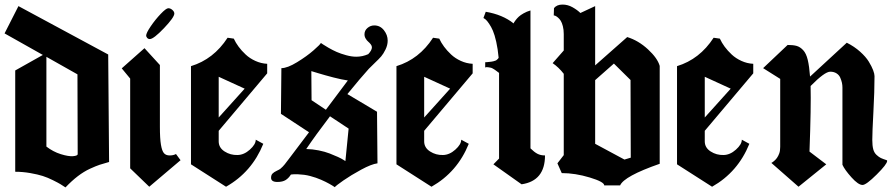

<svg xmlns="http://www.w3.org/2000/svg" viewBox="-26 -815 3943 845"><path d="M178.2 -564.9V-169.9Q208 -147 241.7 -136.5Q275.4 -126 295.4 -127.7Q315.4 -129.4 315.9 -136.2L314.9 -487.8ZM162.6 -573.2 -5.9 -668 55.2 -788.1 450.2 -575.2 454.1 -102.1Q428.7 -95.2 412.6 -89.8Q396.5 -84.5 369.9 -72.3Q343.3 -60.1 316.4 -39.6Q289.6 -19 262.2 9.8Q248 0.5 239.7 -4.6Q231.4 -9.8 207.5 -21.7Q183.6 -33.7 162.1 -40.5Q140.6 -47.4 107.7 -53.2Q74.7 -59.1 41 -59.1V-504.9Z M633.3 -643.1Q626 -643.1 621.6 -648.4Q617.2 -653.8 617.2 -658.2Q617.2 -669.4 637.2 -699Q657.2 -728.5 681.2 -753.7Q705.1 -778.8 714.8 -778.8Q724.1 -778.8 732.7 -771.2Q741.2 -763.7 741.2 -755.4Q741.2 -738.8 695.6 -690.9Q649.9 -643.1 633.3 -643.1ZM720.7 -130.9Q704.6 -130.9 695.8 -140.6Q687 -150.4 682.4 -177.7Q677.7 -205.1 677.7 -256.8V-528.8L609.9 -603L509.8 -514.2L546.9 -469.2V-74.2L630.9 6.8L768.6 -109.9L748.5 -137.2Q737.3 -130.9 720.7 -130.9Z M814.5 -91.8V-523.9Q914.1 -554.2 975.6 -648.9L1002.9 -645Q1011.2 -627 1024.2 -609.4Q1037.1 -591.8 1055.2 -575Q1073.2 -558.1 1097.9 -546.9Q1122.6 -535.6 1149.9 -534.2V-492.2L936.5 -239.3V-192.9Q936.5 -165 962.4 -148.4Q988.3 -131.8 1019.5 -132.8Q1047.9 -133.3 1073.7 -156.5Q1099.6 -179.7 1099.6 -200.2L1132.8 -182.1Q1082.5 -57.6 968.8 6.8ZM936.5 -297.9 1050.8 -424.8 936.5 -477.1Z M1621.1 -703.1Q1647 -703.1 1663.6 -682.1Q1680.2 -661.1 1680.2 -636.2Q1680.2 -616.7 1670.7 -597.2Q1661.1 -577.6 1651.6 -566.7Q1642.1 -555.7 1622.3 -536.9Q1602.5 -518.1 1597.2 -512.2Q1559.6 -470.7 1502.9 -400.9L1633.3 -323.2L1635.3 -96.2Q1608.9 -92.8 1563.7 -68.4Q1518.6 -43.9 1485.6 -21Q1452.6 2 1447.3 8.8L1443.8 6.3Q1440.4 3.9 1435.5 1Q1430.7 -2 1422.9 -6.3Q1415 -10.7 1406.5 -14.9Q1397.9 -19 1387 -23.9Q1376 -28.8 1364.5 -32.7Q1353 -36.6 1339.4 -40.3Q1325.7 -43.9 1312.3 -45.7Q1298.8 -47.4 1283.9 -48.1Q1269 -48.8 1254.4 -46.9Q1244.6 -31.2 1231.2 -22.7Q1217.8 -14.2 1194.8 -14.2Q1167 -14.2 1167 -32.7Q1167 -44.4 1173.3 -51Q1179.7 -57.6 1191.7 -63.2Q1203.6 -68.8 1207.5 -71.8Q1212.4 -75.7 1218 -81.5Q1223.6 -87.4 1227.3 -92Q1231 -96.7 1236.8 -104.5Q1242.7 -112.3 1245.1 -115.2L1334 -232.9L1210.4 -314L1212.4 -515.1Q1238.8 -515.1 1281.5 -541.3Q1324.2 -567.4 1354 -593.5Q1383.8 -619.6 1386.2 -626Q1389.6 -623.5 1395.8 -619.4Q1401.9 -615.2 1419.9 -604.7Q1438 -594.2 1455.8 -586.4Q1473.6 -578.6 1497.6 -572Q1521.5 -565.4 1542 -565.4Q1569.3 -565.4 1594.7 -576.7Q1610.8 -593.8 1610.8 -606.9Q1610.8 -613.3 1605.7 -619.9Q1600.6 -626.5 1594.5 -631.6Q1588.4 -636.7 1583.3 -645.3Q1578.1 -653.8 1578.1 -664.1Q1578.1 -680.7 1591.3 -691.9Q1604.5 -703.1 1621.1 -703.1ZM1504.9 -460.9Q1479 -464.4 1441.4 -474.1Q1403.8 -483.9 1375 -492.7Q1346.2 -501.5 1344.2 -502L1345.2 -374L1408.2 -332ZM1321.8 -159.2Q1349.1 -158.7 1376.7 -153.1Q1404.3 -147.5 1424.6 -139.6Q1444.8 -131.8 1461.2 -124.3Q1477.5 -116.7 1485.8 -111.3L1494.1 -106L1508.3 -249L1426.3 -303.2Q1360.8 -217.3 1321.8 -159.2Z M1718.8 -91.8V-523.9Q1818.4 -554.2 1879.9 -648.9L1907.2 -645Q1915.5 -627 1928.5 -609.4Q1941.4 -591.8 1959.5 -575Q1977.5 -558.1 2002.2 -546.9Q2026.9 -535.6 2054.2 -534.2V-492.2L1840.8 -239.3V-192.9Q1840.8 -165 1866.7 -148.4Q1892.6 -131.8 1923.8 -132.8Q1952.1 -133.3 1978 -156.5Q2003.9 -179.7 2003.9 -200.2L2037.1 -182.1Q1986.8 -57.6 1873 6.8ZM1840.8 -297.9 1955.1 -424.8 1840.8 -477.1Z M2308.6 -162.1Q2324.7 -146 2338.9 -138.4Q2353 -130.9 2372.6 -130.9Q2372.6 -19 2269.5 -3.9L2145.5 -91.8L2170.4 -117.2V-486.8V-494.1Q2167 -496.6 2160.9 -501.2Q2154.8 -505.9 2151.9 -507.8Q2148.9 -509.8 2143.1 -513.2Q2137.2 -516.6 2133.5 -517.1Q2129.9 -517.6 2122.6 -519Q2115.2 -520.5 2109.4 -518.1V-541Q2111.8 -541 2118.9 -541.7Q2126 -542.5 2128.7 -542.7Q2131.3 -543 2137.2 -543.7Q2143.1 -544.4 2145.8 -545.4Q2148.4 -546.4 2152.8 -547.6Q2157.2 -548.8 2159.4 -550.8Q2161.6 -552.7 2164.3 -555.2Q2167 -557.6 2168.5 -561Q2165 -599.6 2158 -630.9Q2150.9 -662.1 2143.3 -679.7Q2135.7 -697.3 2126.7 -710.4Q2117.7 -723.6 2112.3 -728.3Q2106.9 -732.9 2101.6 -735.8L2111.8 -763.2Q2186.5 -750.5 2234.4 -711.9Q2234.9 -713.4 2236.3 -716.3Q2237.8 -719.2 2243.7 -726.8Q2249.5 -734.4 2257.1 -741.5Q2264.6 -748.5 2278.3 -756.3Q2292 -764.2 2308.6 -769Z M2446.3 -53.2 2427.2 -96.2 2455.1 -132.3V-490.2Q2433.1 -518.6 2406.2 -537.1L2455.1 -592.8V-665Q2455.1 -684.1 2451.2 -699.5Q2447.3 -714.8 2441.9 -723.4Q2436.5 -731.9 2429.9 -737.5Q2423.3 -743.2 2418.7 -745.1Q2414.1 -747.1 2411.1 -747.1L2412.1 -778.8Q2423.8 -794.9 2449.7 -794.9Q2472.7 -794.9 2493.9 -783Q2515.1 -771 2528.3 -757.8L2593.3 -788.1V-527.3L2734.4 -651.9Q2783.7 -636.7 2825.7 -597.9Q2867.7 -559.1 2877.4 -524.9V-94.2Q2720.7 -39.6 2703.1 1H2633.3Q2633.3 -14.6 2569.3 -33.9Q2505.4 -53.2 2446.3 -53.2ZM2675.8 -535.2Q2616.7 -483.4 2593.3 -462.4V-182.1L2722.2 -112.8L2750 -121.1L2749 -462.9Z M2953.6 -91.8V-523.9Q3053.2 -554.2 3114.7 -648.9L3142.1 -645Q3150.4 -627 3163.3 -609.4Q3176.3 -591.8 3194.3 -575Q3212.4 -558.1 3237.1 -546.9Q3261.7 -535.6 3289.1 -534.2V-492.2L3075.7 -239.3V-192.9Q3075.7 -165 3101.6 -148.4Q3127.4 -131.8 3158.7 -132.8Q3187 -133.3 3212.9 -156.5Q3238.8 -179.7 3238.8 -200.2L3272 -182.1Q3221.7 -57.6 3107.9 6.8ZM3075.7 -297.9 3189.9 -424.8 3075.7 -477.1Z M3822.8 -480Q3822.8 -413.6 3817.9 -323Q3813 -232.4 3813 -199.2Q3813 -174.3 3817.1 -158.4Q3821.3 -142.6 3831.8 -133.1Q3842.3 -123.5 3850.6 -119.6Q3858.9 -115.7 3876.5 -109.9Q3878.4 -109.4 3878.4 -106.9Q3878.4 -92.8 3832.3 -46.9Q3786.1 -1 3770 -1Q3751.5 -1 3721.4 -34.4Q3691.4 -67.9 3681.6 -89.8V-430.2Q3681.6 -440.4 3679.4 -450.7Q3677.2 -460.9 3672.1 -472.9Q3667 -484.9 3655.5 -492.2Q3644 -499.5 3627.9 -499.5Q3603.5 -499.5 3541.5 -436.5Q3543.9 -344.7 3536.6 -147.9L3610.4 -91.8L3488.3 6.8L3368.7 -98.1L3371.6 -99.6Q3374.5 -101.6 3376.2 -102.8Q3377.9 -104 3381.3 -106.9Q3384.8 -109.9 3387.5 -112.8Q3390.1 -115.7 3393.3 -119.9Q3396.5 -124 3398.9 -129.2Q3401.4 -134.3 3403.6 -140.1Q3405.8 -146 3406.7 -153.3Q3407.7 -160.6 3407.7 -168.9V-467.8L3332.5 -515.1L3440.4 -617.2Q3465.3 -617.2 3480.5 -612.8Q3495.6 -608.4 3508.8 -594.2Q3522 -580.1 3528.8 -552Q3535.6 -523.9 3539.1 -478L3700.7 -627Q3733.9 -610.4 3759.3 -587.6Q3784.7 -564.9 3797.6 -543.7Q3810.5 -522.5 3816.7 -506.1Q3822.8 -489.7 3822.8 -480Z"/></svg>

Font: KJV1611
Style: Regular
Weight: 400
Version: Version 3.6.1